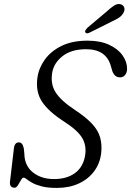

<svg xmlns="http://www.w3.org/2000/svg" viewBox="-20 -911 644 942"><path d="M259 11Q213.5 11 184.2 3.2Q155 -4.5 137.5 -14.5Q120 -24.5 110.8 -32Q101.5 -39.5 95.5 -39.5Q89.5 -39.5 82.8 -27.2Q76 -15 68.2 -2.5Q60.5 10 51.5 10Q26 10 29 -20L48 -181Q51 -212.5 72.5 -212.5Q91.5 -212.5 97 -181.5L99.5 -156.5Q100.5 -98 141.5 -65.2Q182.5 -32.5 245 -32.5Q307 -32.5 347 -61.2Q387 -90 397 -145Q406 -194 384.2 -232.5Q362.5 -271 293 -315.5Q219.5 -362.5 186.8 -411.2Q154 -460 163.5 -529.5Q170 -577 199.8 -618.5Q229.5 -660 282 -685.8Q334.5 -711.5 409.5 -711.5Q472 -711.5 515.5 -691.2Q559 -671 581.5 -639Q604 -607 603.5 -572.5Q603.5 -556 594.2 -543.8Q585 -531.5 570 -531.5Q554 -531.5 544.8 -540.2Q535.5 -549 530.5 -564L524 -586.5Q501 -669.5 402.5 -669.5Q330 -669.5 286.8 -635.5Q243.5 -601.5 236 -553.5Q227 -498.5 253.2 -457.5Q279.5 -416.5 347 -372Q401.5 -336 431.5 -303.8Q461.5 -271.5 471.2 -236.8Q481 -202 476.5 -160Q470.5 -109 441.8 -70.5Q413 -32 366.2 -10.5Q319.5 11 259 11ZM500.5 -852Q523 -873 540.5 -884Q558 -895 574 -889.5Q587 -884.5 590 -872.2Q593 -860 585 -847Q577.5 -833.5 563.2 -824Q549 -814.5 528.5 -805.5L417.5 -750Q403.5 -744 398.5 -752.5Q396 -757.5 399.5 -763Q403 -768.5 408 -774Z"/></svg>

Font: Fraunces 9pt S100 Light
Style: Italic
Weight: 300
Italic angle: -16°
Version: Version 1.000; ttfautohint (v1.8.3)